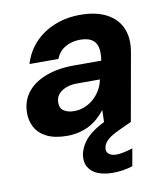

<svg xmlns="http://www.w3.org/2000/svg" viewBox="-82 -582 755 862"><g transform="rotate(-10 296.0 -151.0)"><path d="M191 12Q134 12 98 -6Q62 -24 45.5 -55Q29 -86 30 -123Q31 -176 61 -214Q91 -252 146 -273Q201 -294 275 -294H399Q405 -331 399 -355Q393 -379 374 -391Q355 -403 321 -403Q284 -403 254 -386Q224 -369 211 -335H79Q95 -389 132 -429Q169 -469 223 -491Q277 -513 341 -513Q412 -513 459.5 -488.5Q507 -464 527.5 -418.5Q548 -373 537 -309L482 0H363L365 -75Q351 -57 333 -40.5Q315 -24 293.5 -12.5Q272 -1 246 5.5Q220 12 191 12ZM241 -92Q266 -92 289 -101.5Q312 -111 330 -127Q348 -143 360.5 -164.5Q373 -186 378 -210V-212H275Q245 -212 222.5 -203Q200 -194 188 -178.5Q176 -163 176 -142Q175 -117 193 -104.5Q211 -92 241 -92ZM362 211Q326 211 297 200Q268 189 253.5 165Q239 141 245 105Q251 78 268 53Q285 28 320.5 4Q356 -20 415 -43L464 -63L482 0L428 25Q388 43 370.5 59Q353 75 350 93Q346 111 358 122Q370 133 393 133Q408 133 427 129Q446 125 468 118L454 197Q433 204 409.5 207.5Q386 211 362 211Z"/></g></svg>

Font: DM Sans 18pt
Style: Bold Italic
Weight: 700
Italic angle: -10°
Designer: Colophon Foundry, Jonny Pinhorn
Foundry: Colophon Foundry
Version: Version 4.004;gftools[0.9.30]